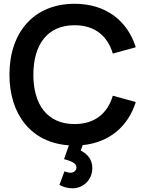

<svg xmlns="http://www.w3.org/2000/svg" viewBox="-20 -755 778 1016"><path d="M363.5 241.5C420 241.5 468.5 197.5 468.5 134.5C468.5 91.5 445.5 61 407.5 42L417.5 13C560 -1.5 658 -86.5 698.5 -215L577 -248.5C549 -155 482 -98.5 374.5 -98.5C229.5 -98.5 156.5 -202.5 156.5 -360C157 -517.5 229.5 -621.5 374.5 -621.5C482 -621.5 549 -565 577 -471.5L698.5 -505C654 -646 540 -735 374.5 -735C159 -735 30 -583.5 30 -360C30 -147 147 0.5 344.5 14L319 87C353.5 97 384.5 106 384.5 132C384.5 145 373 159 353 159C344.5 159 334.5 156.5 321 152L294.5 223.5C314 234 336.5 241.5 363.5 241.5Z"/></svg>

Font: Manrope
Style: Bold
Weight: 700
Designer: Mikhail Sharanda
Foundry: Mikhail Sharanda
Version: Version 4.505;FEAKit 1.0